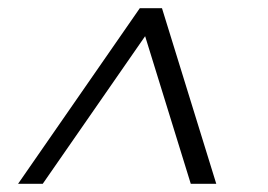

<svg xmlns="http://www.w3.org/2000/svg" viewBox="-20 -677 651 467"><path d="M24 -230H84L333 -589L444 -230H506L374 -657H320Z"/></svg>

Font: KpSans
Style: Italic
Weight: 400
Italic angle: -11°
Version: Version 0.66